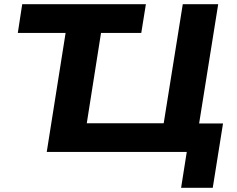

<svg xmlns="http://www.w3.org/2000/svg" viewBox="-20 -725 1133 916"><path d="M844 171 871 0H203L293 -568H65L86 -705H676L654 -568H462L394 -137H761L852 -705H1021L930 -136H1044L995 171Z"/></svg>

Font: Nunito Sans 10pt SemiExpanded ExtraBold
Style: Italic
Weight: 800
Width: 6
Italic angle: -9°
Designer: Vernon Adams
Foundry: Vernon Adams
Version: Version 3.101;gftools[0.9.27]